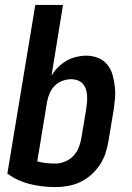

<svg xmlns="http://www.w3.org/2000/svg" viewBox="-20 -755 540 783"><path d="M206 8Q152 8 101.5 -4.5Q51 -17 10 -47L124 -735H237L190 -446Q201 -465 216.5 -480.5Q232 -496 251 -507Q270 -518 291 -523Q312 -528 332 -528Q358 -528 381 -518.5Q404 -509 418.5 -490.5Q433 -472 439.5 -448Q446 -424 448.5 -399.5Q451 -375 448.5 -349Q446 -323 442 -298L422 -178Q418 -153 409.5 -128Q401 -103 386 -81Q371 -59 350.5 -41Q330 -23 306 -12Q282 -1 256.5 3.5Q231 8 206 8ZM206 -88Q225 -88 245 -96Q265 -104 279.5 -119.5Q294 -135 301.5 -154.5Q309 -174 312 -193L332 -313Q334 -327 335 -340.5Q336 -354 335 -367Q334 -380 330 -392Q326 -404 317.5 -413.5Q309 -423 296.5 -427.5Q284 -432 271 -432Q253 -432 235 -425.5Q217 -419 203.5 -405.5Q190 -392 182.5 -374.5Q175 -357 172 -340L132 -97Q149 -92 168 -90Q187 -88 206 -88Z"/></svg>

Font: Iosevka SS18
Style: Bold Italic
Weight: 700
Italic angle: -9°
Monospace: yes
Designer: Belleve Invis
Foundry: Belleve Invis
Version: Version 25.1.1; ttfautohint (v1.8.4)